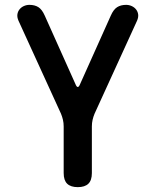

<svg xmlns="http://www.w3.org/2000/svg" viewBox="-20 -760 640 790"><path d="M300 10Q271 10 256.5 -4Q242 -18 242 -48V-240Q242 -254 239 -267Q236 -280 231 -292L56 -675Q50 -689 51.5 -700.5Q53 -712 60 -721Q67 -730 78 -735Q89 -740 101 -740Q123 -740 138 -730.5Q153 -721 164 -696L290 -415Q295 -402 300 -402Q305 -402 310 -415L436 -696Q447 -721 462 -730.5Q477 -740 499 -740Q511 -740 522 -735Q533 -730 540 -721Q547 -712 548.5 -700.5Q550 -689 544 -675L369 -292Q364 -280 361 -267Q358 -254 358 -240V-48Q358 -18 343.5 -4Q329 10 300 10Z"/></svg>

Font: Maple Mono NL SemiBold
Style: Regular
Weight: 600
Monospace: yes
Designer: subframe7536
Version: Version 7.000